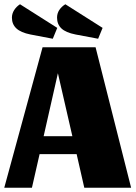

<svg xmlns="http://www.w3.org/2000/svg" viewBox="-27 -882 637 902"><path d="M333 -158H159L123 0H-7L173 -660H422L589 0H369ZM178 -242H313L245 -538ZM221 -700 116 -720Q71 -729 50 -748.5Q29 -768 29 -799Q29 -818 39.5 -834.5Q50 -851 67 -862L242 -751ZM434 -700 328 -720Q282 -729 261.5 -748.5Q241 -768 241 -799Q241 -819 251.5 -835Q262 -851 280 -862L455 -751Z"/></svg>

Font: Sansita ExtraBold
Style: Regular
Weight: 800
Designer: Pablo Cosgaya
Foundry: Omnibus-Type
Version: Version 1.006